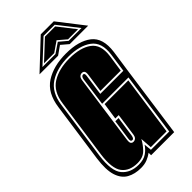

<svg xmlns="http://www.w3.org/2000/svg" viewBox="-246 -806 876 876"><g transform="rotate(-45 192.0 -367.5)"><path d="M106 10Q66 10 37.5 -6Q9 -22 -3 -60Q-15 -98 -6 -164L35 -452Q46 -534 99 -568Q152 -602 232 -602Q314 -602 358.5 -567.5Q403 -533 392 -452L376 -342L328 1H179V-15Q164 -4 146.5 3Q129 10 106 10ZM109 -8Q141 -8 161 -22Q181 -36 192 -54L196 -17H314L357 -323H187L206 -461Q209 -479 220 -479Q230 -479 227 -461L213 -361H362L375 -452Q385 -523 343.5 -553.5Q302 -584 229 -584Q157 -584 109.5 -553.5Q62 -523 52 -452L11 -164Q-1 -76 27.5 -42Q56 -8 109 -8ZM110 -17Q59 -17 34 -49.5Q9 -82 20 -164L61 -452Q70 -519 115 -547Q160 -575 228 -575Q297 -575 336 -547Q375 -519 366 -452L354 -370H223L236 -461Q238 -477 233.5 -482.5Q229 -488 221 -488Q213 -488 206.5 -482.5Q200 -477 198 -461L151 -126Q149 -110 153.5 -104.5Q158 -99 166 -99Q174 -99 180.5 -104.5Q187 -110 189 -126L204 -233H182L194 -314H347L306 -26H204L200 -83Q189 -61 168 -39Q147 -17 110 -17ZM168 -108Q156 -108 159 -126L173 -224H194L180 -126Q177 -108 168 -108ZM80 -620 213 -745H297L394 -620H275L241 -649L200 -620ZM113 -634H197L244 -666L282 -634H365L289 -731H217ZM130 -641 219 -724H285L350 -641H285L245 -675L196 -641Z"/></g></svg>

Font: Alumni Sans Collegiate One
Style: Italic
Weight: 400
Italic angle: -8°
Designer: Robert E. Leuschke
Foundry: Robert E. Leuschke
Version: Version 1.100